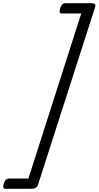

<svg xmlns="http://www.w3.org/2000/svg" viewBox="-53 -1115 621 1210"><path d="M-29 42Q-23 24 -15 17Q-7 10 4 10H126L459 -1030H338Q326 -1030 323.5 -1037.5Q321 -1045 326 -1063Q333 -1081 340 -1088Q347 -1095 358 -1095H519Q554 -1095 547 -1072L186 51Q178 75 143 75H-17Q-29 75 -32 67.5Q-35 60 -29 42Z"/></svg>

Font: Playwrite CO Light
Style: Regular
Weight: 300
Version: Version 1.002